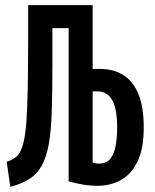

<svg xmlns="http://www.w3.org/2000/svg" viewBox="-20 -713 600 744"><path d="M20 11 6 -86Q36 -96 49.5 -112Q63 -128 71 -161Q79 -194 82.5 -245Q86 -296 87.5 -374Q89 -452 89 -566V-693H339V-445Q345 -446 352 -446Q359 -446 365 -446Q421 -446 459 -421.5Q497 -397 517 -347Q537 -297 537 -219Q537 -138 513.5 -88.5Q490 -39 449.5 -16Q409 7 357 7Q331 7 306 3Q281 -1 246 -10V-604H183V-456Q183 -353 180.5 -279Q178 -205 169 -154.5Q160 -104 142 -71.5Q124 -39 94.5 -20Q65 -1 20 11ZM363 -79Q393 -79 408 -98.5Q423 -118 428.5 -150Q434 -182 434 -219Q434 -292 414.5 -325.5Q395 -359 357 -359Q352 -359 348 -359Q344 -359 339 -359V-83Q345 -81 351.5 -80Q358 -79 363 -79Z"/></svg>

Font: Ubuntu Sans Mono SemiBold
Style: Regular
Weight: 600
Monospace: yes
Designer: Dalton Maag Ltd
Foundry: Dalton Maag Ltd
Version: Version 1.006